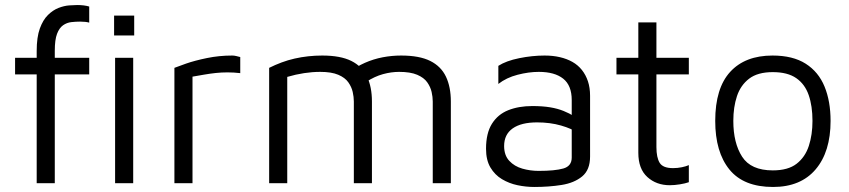

<svg xmlns="http://www.w3.org/2000/svg" viewBox="-20 -729 3380 764"><path d="M126 0V-433H40V-499H126V-526Q126 -581 138.5 -615.5Q151 -650 171 -669.5Q191 -689 213 -697.5Q235 -706 255 -707.5Q275 -709 287 -709Q301 -709 313 -707.5Q325 -706 335 -703V-639Q328 -641 319 -642Q310 -643 299 -643Q282 -643 264 -641Q246 -639 231 -628.5Q216 -618 207 -594.5Q198 -571 198 -527V-499H335V-433H198V0ZM438 0V-499H510V0ZM434 -588V-667H514V-588Z M674 0V-459Q686 -464 720.5 -476Q755 -488 803.5 -498Q852 -508 904 -508Q912 -508 920 -506Q928 -504 936 -502V-438Q910 -441 885.5 -441Q861 -441 838 -438.5Q815 -436 792 -432Q769 -428 746 -424V0Z M1460 -325V0H1388V-325Q1388 -343 1383.5 -363Q1379 -383 1366 -401.5Q1353 -420 1326 -431.5Q1299 -443 1254 -443Q1223 -443 1190 -438Q1157 -433 1123 -423V0H1051V-459Q1075 -471 1100.5 -480.5Q1126 -490 1152.5 -496Q1179 -502 1206.5 -505Q1234 -508 1262 -508Q1335 -508 1378 -486.5Q1421 -465 1440.5 -424Q1460 -383 1460 -325ZM1365 -439Q1398 -464 1432 -479Q1466 -494 1502.5 -501Q1539 -508 1576 -508Q1649 -508 1692 -486.5Q1735 -465 1754.5 -424Q1774 -383 1774 -325V0H1702V-325Q1702 -343 1697.5 -363Q1693 -383 1680 -401.5Q1667 -420 1640 -431.5Q1613 -443 1568 -443Q1537 -443 1504 -434Q1471 -425 1437 -403Z M2106 15Q2073 15 2039.5 8Q2006 1 1977.5 -16Q1949 -33 1931.5 -62.5Q1914 -92 1914 -137Q1914 -199 1937.5 -236.5Q1961 -274 2002.5 -290.5Q2044 -307 2098 -307Q2139 -307 2169 -302Q2199 -297 2222.5 -287.5Q2246 -278 2265 -266L2279 -200Q2256 -217 2212.5 -229.5Q2169 -242 2117 -242Q2054 -242 2020 -218Q1986 -194 1986 -148Q1986 -111 2006.5 -89Q2027 -67 2058.5 -58Q2090 -49 2123 -49Q2188 -49 2221.5 -58.5Q2255 -68 2255 -102V-331Q2255 -389 2221 -416Q2187 -443 2124 -443Q2084 -443 2039.5 -431.5Q1995 -420 1963 -395V-467Q1994 -487 2046 -497.5Q2098 -508 2147 -508Q2180 -508 2208 -501.5Q2236 -495 2258 -482.5Q2280 -470 2295.5 -450.5Q2311 -431 2319.5 -405.5Q2328 -380 2328 -348V-106Q2328 -53 2296.5 -27Q2265 -1 2214.5 7Q2164 15 2106 15Z M2645 8Q2592 8 2556 -24.5Q2520 -57 2520 -121V-433H2433V-499H2520V-640H2592V-499H2721V-433H2592V-144Q2592 -102 2605 -81Q2618 -60 2658 -60Q2676 -60 2693 -63.5Q2710 -67 2721 -72V-4Q2707 1 2685.5 4.5Q2664 8 2645 8Z M3056 15Q2939 15 2882.5 -54.5Q2826 -124 2826 -248Q2826 -378 2885.5 -443Q2945 -508 3054 -508Q3135 -508 3186 -475.5Q3237 -443 3261 -384.5Q3285 -326 3285 -248Q3285 -125 3225.5 -55Q3166 15 3056 15ZM3055 -51Q3116 -51 3150 -77.5Q3184 -104 3198.5 -148.5Q3213 -193 3213 -248Q3213 -307 3198 -350.5Q3183 -394 3148.5 -418Q3114 -442 3055 -442Q2995 -442 2961 -416Q2927 -390 2912.5 -346.5Q2898 -303 2898 -248Q2898 -160 2933 -105.5Q2968 -51 3055 -51Z"/></svg>

Font: Maven Pro
Style: Regular
Weight: 400
Designer: Joe Prince
Foundry: Joe Prince
Version: Version 2.103